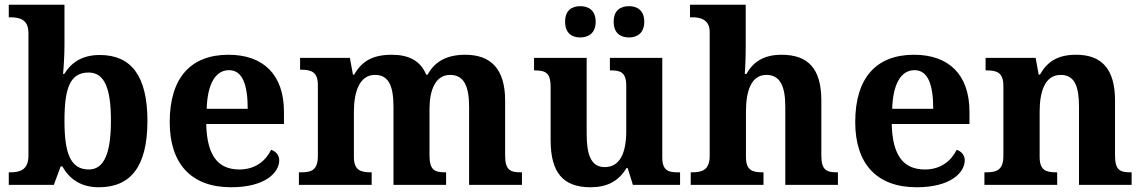

<svg xmlns="http://www.w3.org/2000/svg" viewBox="-20 -780 4820 810"><path d="M397 10C530 10 602 -76 602 -270C602 -463 531 -548 401 -548C325 -548 280 -515 251 -468H246C249 -496 252 -553 252 -589V-760H17V-707H23C65 -707 100 -697 100 -640V-123C100 -62 62 -53 24 -53H17V0H207L236 -78H243C272 -26 320 10 397 10ZM355 -65C275 -65 252 -138 252 -270C252 -408 275 -474 354 -474C421 -474 448 -407 448 -271C448 -138 421 -65 355 -65Z M955 10C1099 10 1158 -52 1158 -104C1158 -126 1143 -142 1124 -148C1101 -102 1058 -65 990 -65C900 -65 853 -123 850 -257H1178V-308C1178 -467 1089 -549 944 -549C786 -549 696 -453 696 -265C696 -91 785 10 955 10ZM1025 -321H852C855 -427 890 -484 946 -484C1003 -484 1025 -423 1025 -321Z M1241 0H1548V-53H1545C1501 -53 1473 -62 1473 -118V-309C1473 -391 1496 -464 1562 -464C1621 -464 1640 -415 1640 -329V0H1862V-53H1859C1814 -53 1792 -62 1792 -124V-321C1792 -398 1816 -464 1879 -464C1938 -464 1959 -415 1959 -329V0H2182V-53H2178C2133 -53 2111 -62 2111 -124V-356C2111 -491 2049 -549 1943 -549C1866 -549 1814 -521 1784 -465H1778C1754 -524 1704 -549 1633 -549C1551 -549 1506 -521 1474 -465H1469L1456 -536H1246V-486H1249C1293 -486 1321 -477 1321 -421V-122C1321 -62 1294 -53 1249 -53H1241Z M2634 -622C2666 -622 2698 -639 2698 -688C2698 -738 2666 -754 2634 -754C2599 -754 2569 -738 2569 -688C2569 -639 2599 -622 2634 -622ZM2428 -622C2461 -622 2493 -639 2493 -688C2493 -738 2461 -754 2428 -754C2394 -754 2364 -738 2364 -688C2364 -639 2394 -622 2428 -622ZM2471 10C2539 10 2589 -14 2623 -71H2628L2650 0H2849V-53H2841C2802 -53 2774 -58 2774 -116V-536H2553V-483H2556C2595 -483 2622 -477 2622 -419V-227C2622 -134 2595 -75 2531 -75C2472 -75 2455 -130 2455 -216V-536H2233V-483H2236C2285 -483 2303 -470 2303 -412V-188C2303 -53 2355 10 2471 10Z M2894 0H3201V-53H3197C3153 -53 3127 -62 3127 -118V-309C3127 -391 3147 -464 3213 -464C3272 -464 3293 -415 3293 -329V0H3515V-53H3512C3467 -53 3445 -62 3445 -124V-356C3445 -491 3389 -549 3277 -549C3198 -549 3155 -515 3129 -468H3122C3124 -489 3126 -541 3126 -588V-760H2891V-707H2903C2931 -707 2974 -699 2974 -646V-122C2974 -62 2941 -53 2899 -53H2894Z M3847 10C3991 10 4050 -52 4050 -104C4050 -126 4035 -142 4016 -148C3993 -102 3950 -65 3882 -65C3792 -65 3745 -123 3742 -257H4070V-308C4070 -467 3981 -549 3836 -549C3678 -549 3588 -453 3588 -265C3588 -91 3677 10 3847 10ZM3917 -321H3744C3747 -427 3782 -484 3838 -484C3895 -484 3917 -423 3917 -321Z M4133 0H4440V-53H4436C4392 -53 4366 -62 4366 -118V-309C4366 -391 4387 -464 4455 -464C4514 -464 4532 -415 4532 -329V0H4754V-53H4750C4705 -53 4684 -62 4684 -124V-356C4684 -491 4626 -549 4520 -549C4442 -549 4398 -520 4367 -465H4362L4349 -536H4138V-483H4142C4186 -483 4213 -474 4213 -418V-122C4213 -62 4184 -53 4139 -53H4133Z"/></svg>

Font: Noto Serif Malayalam
Style: Bold
Weight: 700
Designer: Indian type Foundry, Jelle Bosma, Monotype Design Team
Foundry: Monotype Imaging Inc.
Version: Version 2.104